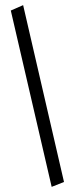

<svg xmlns="http://www.w3.org/2000/svg" viewBox="-20 -685 290 747"><path d="M181 42 22 -644 70 -665 229 23Z"/></svg>

Font: Inconsolata UltraCondensed
Style: Regular
Weight: 400
Width: 1
Monospace: yes
Designer: Raph Levien, Cyreal, Brenton Simpson
Foundry: Raph Levien, Cyreal, Google
Version: Version 3.001; ttfautohint (v1.8.2.53-6de2)